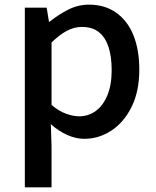

<svg xmlns="http://www.w3.org/2000/svg" viewBox="-20 -584 670 827"><path d="M87 223V-551H181L191 -490H193Q230 -520 273 -542Q316 -564 363 -564Q432 -564 481 -529Q530 -494 555 -431.5Q580 -369 580 -284Q580 -190 546.5 -123Q513 -56 459 -21Q405 14 343 14Q307 14 270 -2.5Q233 -19 199 -49L202 45V223ZM321 -83Q361 -83 392.5 -106Q424 -129 442.5 -173.5Q461 -218 461 -282Q461 -340 447.5 -381.5Q434 -423 406 -445.5Q378 -468 332 -468Q300 -468 268.5 -451.5Q237 -435 202 -401V-132Q234 -105 265 -94Q296 -83 321 -83Z"/></svg>

Font: Noto Sans SC Medium
Style: Regular
Weight: 500
Designer: Ryoko NISHIZUKA  (kana, bopomofo & ideographs); Paul D. Hunt (Latin, Greek & Cyrillic); Sandoll Communications , Soo-you
Foundry: Adobe
Version: Version 2.004-H2;hotconv 1.0.118;makeotfexe 2.5.65603